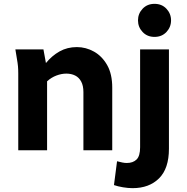

<svg xmlns="http://www.w3.org/2000/svg" viewBox="-20 -782 974 999"><path d="M60 -525H206L219 -454Q250 -492 290 -514.5Q330 -537 380 -537Q427 -537 469 -513.5Q511 -490 537.5 -443.5Q564 -397 564 -326V0H414V-303Q414 -336 402.5 -357.5Q391 -379 371 -389Q351 -399 325 -399Q300 -399 273.5 -389Q247 -379 225 -359V0H75V-400Q75 -421 73.5 -437.5Q72 -454 68 -476ZM573 181 589 57Q605 61 616.5 63.5Q628 66 640 66Q672 66 690.5 48Q709 30 709 -16V-525H859V-8Q859 95 807.5 146Q756 197 670 197Q647 197 620 192.5Q593 188 573 181ZM698 -676Q698 -711 722 -736.5Q746 -762 784 -762Q822 -762 846 -736.5Q870 -711 870 -676Q870 -641 846 -615.5Q822 -590 784 -590Q746 -590 722 -615.5Q698 -641 698 -676Z"/></svg>

Font: Radio Canada
Style: Regular
Weight: 400
Designer: Charles Daoud, Etienne Aubert Bonn, Alexandre Saumier Demers, Jacques Le Bailly
Foundry: Radio-Canada
Version: Version 2.104;gftools[0.9.28.dev5+ged2979d]